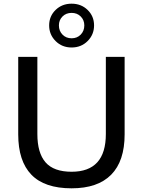

<svg xmlns="http://www.w3.org/2000/svg" viewBox="-20 -1014 775 1043"><path d="M369 9Q222 9 150.5 -65Q79 -139 79 -284V-705H183V-286Q183 -183 227.5 -132Q272 -81 369 -81Q555 -81 555 -286V-705H657V-284Q657 -139 584 -65Q511 9 369 9ZM369 -756Q317 -756 282 -791Q247 -826 247 -876Q247 -926 282 -960Q317 -994 369 -994Q421 -994 456 -960Q491 -926 491 -876Q491 -826 456 -791Q421 -756 369 -756ZM369 -806Q399 -806 418.5 -826Q438 -846 438 -876Q438 -905 418.5 -924.5Q399 -944 369 -944Q339 -944 319.5 -924.5Q300 -905 300 -876Q300 -846 319.5 -826Q339 -806 369 -806Z"/></svg>

Font: Mulish SemiBold
Style: Regular
Weight: 600
Designer: Vernon Adams
Foundry: Vernon Adams
Version: Version 3.603; ttfautohint (v1.8.3)